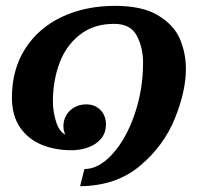

<svg xmlns="http://www.w3.org/2000/svg" viewBox="-20 -497 675 652"><path d="M266.6 77.1Q315.4 77.1 361.8 26.1Q408.2 -24.9 437 -108.6Q465.8 -192.4 465.8 -283.7Q465.8 -335.4 444.6 -375.7Q423.3 -416 367.7 -416Q298.3 -416 251.5 -379.4Q204.6 -342.8 182.1 -283Q159.7 -223.1 159.7 -152.3Q159.7 -117.7 170.4 -83.7Q181.2 -49.8 201.7 -40Q195.3 -53.7 195.3 -68.4Q195.3 -88.9 205.1 -105.7Q214.8 -122.6 232.7 -132.6Q250.5 -142.6 272.5 -142.6Q302.7 -142.6 321.3 -123.3Q339.8 -104 339.8 -74.7Q339.8 -45.9 323.2 -26.1Q306.6 -6.3 279.8 3.4Q252.9 13.2 223.1 13.2Q167.5 13.2 121.8 -5.4Q76.2 -23.9 48.3 -64Q20.5 -104 20.5 -166Q20.5 -260.7 65.4 -331.3Q110.4 -401.9 189.9 -439.5Q269.5 -477.1 370.6 -477.1Q463.4 -477.1 517.1 -444.6Q570.8 -412.1 591.1 -364.3Q611.3 -316.4 611.3 -262.7Q611.3 -187.5 573.7 -94.5Q536.1 -1.5 455.1 66.4Q374 134.3 252 135.3Z"/></svg>

Font: Pattaya
Style: Regular
Weight: 400
Designer: Pablo Impallari / Thai characters Designed by Thanarat Vachiruckul and Suppakit Chalermlarp
Foundry: Pablo Impallari
Version: Version 2.001